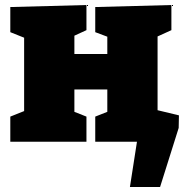

<svg xmlns="http://www.w3.org/2000/svg" viewBox="-20 -564 732 764"><path d="M21 0V-100L76 -122V-414L21 -436V-536L324 -544V-444L276 -422V-349H407V-418L359 -436V-536L662 -544V-444L607 -419V-122L662 -100V0H359V-100L407 -119V-208H276V-119L324 -100V0ZM501 -151 692 -105 691 -55 617 180H497L525 0H466Z"/></svg>

Font: Bitter Black
Style: Regular
Weight: 900
Designer: Sol Matas, and Bitter project Authors
Foundry: Sol Matas
Version: Version 2.001